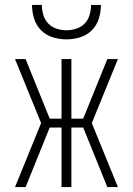

<svg xmlns="http://www.w3.org/2000/svg" viewBox="-20 -760 540 780"><path d="M459 0H416L318 -242H270V0H230V-242H182L84 0H41L147 -260L41 -520H84L182 -278H230V-520H270V-278H318L416 -520H459L353 -260ZM250 -600Q222 -600 194.5 -608.5Q167 -617 147 -637Q127 -657 118.5 -684.5Q110 -712 110 -740H150Q150 -720 156 -699.5Q162 -679 176 -664.5Q190 -650 210 -643.5Q230 -637 250 -637Q270 -637 290 -643.5Q310 -650 324 -664.5Q338 -679 344 -699.5Q350 -720 350 -740H390Q390 -712 381.5 -684.5Q373 -657 353 -637Q333 -617 305.5 -608.5Q278 -600 250 -600Z"/></svg>

Font: Iosevka SS18 Extralight
Style: Regular
Weight: 200
Monospace: yes
Designer: Belleve Invis
Foundry: Belleve Invis
Version: Version 25.1.1; ttfautohint (v1.8.4)